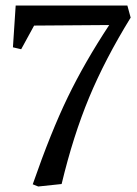

<svg xmlns="http://www.w3.org/2000/svg" viewBox="-20 -670 498 698"><path d="M443 -650 455 -606Q362 -455 304 -315.5Q246 -176 204 -1L119 8L99 0Q165 -190 226.5 -317Q288 -444 377 -579L104 -577L57 -491L27 -498L37 -650Z"/></svg>

Font: Fenix
Style: Regular
Weight: 400
Designer: Fernando Diaz
Foundry: Fernando Diaz
Version: 004.301